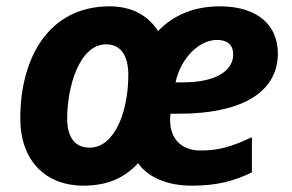

<svg xmlns="http://www.w3.org/2000/svg" viewBox="-20 -576 922 606"><path d="M243 10C323 10 375 -17 416 -61C449 -13 514 10 585 10C663 10 718 -4 775 -32V-143C711 -113 671 -101 614 -101C552 -101 517 -138 517 -197C517 -204 517 -209 518 -217H543C755 -217 857 -292 857 -407C857 -494 796 -556 674 -556C589 -556 525 -526 479 -478C447 -528 395 -556 326 -556C135 -556 44 -395 44 -202C44 -69 124 10 243 10ZM556 -316H534C551 -395 610 -450 665 -450C697 -450 716 -435 716 -404C716 -357 669 -316 556 -316ZM263 -110C216 -110 192 -143 192 -202C192 -301 230 -436 315 -436C365 -436 385 -395 385 -340C385 -222 341 -110 263 -110Z"/></svg>

Font: Noto Sans
Style: Bold Italic
Weight: 700
Italic angle: -12°
Designer: Monotype Design Team
Foundry: Monotype Imaging Inc.
Version: Version 2.013